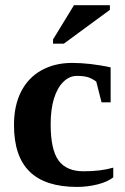

<svg xmlns="http://www.w3.org/2000/svg" viewBox="-20 -715 484 744"><path d="M418.9 -27.8Q397 -10.3 358.2 -0.5Q319.3 9.3 278.3 9.3Q155.8 9.3 95 -49.8Q34.2 -108.9 34.2 -230.5Q34.2 -306.2 61.8 -360.1Q89.4 -414.1 140.6 -442.6Q191.9 -471.2 259.8 -471.2Q328.1 -471.2 408.7 -454.1V-318.4H373.5L353 -398.9Q336.4 -411.1 320.3 -416Q304.2 -420.9 277.8 -420.9Q249 -420.9 225.6 -397.9Q202.1 -375 189.2 -333.3Q176.3 -291.5 176.3 -233.4Q176.3 -135.3 206.8 -93.3Q237.3 -51.3 303.7 -51.3Q371.1 -51.3 418.9 -65.4ZM185.5 -545.9V-562L266.6 -694.8H405.8V-676.8L227.5 -545.9Z"/></svg>

Font: Liberation Serif
Style: Bold
Weight: 700
Designer: Steve Matteson
Foundry: Ascender Corporation
Version: Version 2.1.5